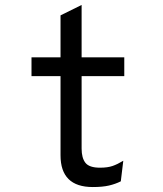

<svg xmlns="http://www.w3.org/2000/svg" viewBox="-20 -742 656 774"><path d="M224 -116V-435H107V-511H224V-680L309 -722V-511H481V-435H309V-143Q309 -105 324.5 -85.5Q340 -66 383 -66Q414 -66 434 -73Q454 -80 477 -94L467 -11Q445 0 419 6Q393 12 354 12Q224 12 224 -116Z"/></svg>

Font: Overpass Mono
Style: Regular
Weight: 400
Monospace: yes
Designer: Delve Withrington, Dave Bailey
Foundry: Delve Fonts
Version: Version 1.000;DELV;Overpass